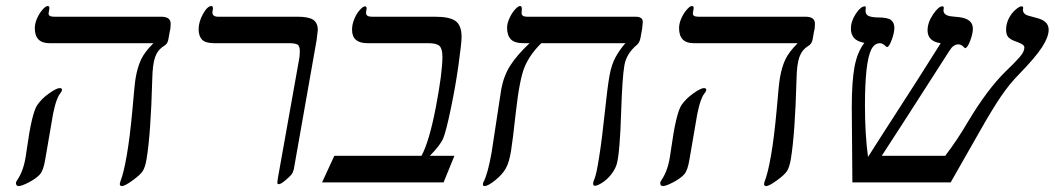

<svg xmlns="http://www.w3.org/2000/svg" viewBox="-20 -609 3521 641"><path d="M145 -464.8Q96.2 -464.8 96.2 -515.1Q96.2 -530.3 103.5 -547.1Q110.8 -564 121.6 -576.4Q132.3 -588.9 139.2 -588.9Q145 -588.9 145 -582L142.1 -564Q142.1 -553.2 160.2 -553.2H518.1Q549.8 -553.2 549.8 -529.8Q549.8 -513.7 546.9 -504.9L542 -477.1Q539.6 -462.4 526.9 -455.1Q506.3 -442.4 497.8 -418.2Q489.3 -394 488.3 -344.2Q483.4 -161.6 469.2 -77.1Q464.8 -51.3 456.8 -38.3Q448.7 -25.4 422.6 -6.6Q396.5 12.2 387.2 12.2Q379.9 12.2 379.9 4.9L381.8 -2.9Q392.6 -29.8 403.1 -89.6Q413.6 -149.4 421.9 -240.7Q429.7 -333 433.1 -350.1Q439 -384.3 450.7 -409.7Q462.4 -435.1 492.2 -464.8ZM187 -309.1Q187 -304.2 176.8 -291Q161.6 -263.7 151.9 -198.2L130.9 -76.2Q125 -40 113.3 -26.9Q101.6 -13.7 77.1 -0.7Q52.7 12.2 42 12.2Q33.2 12.2 33.2 1Q33.7 -2.4 38.1 -8.8Q58.6 -39.1 65.9 -86.9L69.8 -112.8Q85.9 -229.5 104 -257.8Q119.1 -279.8 144 -297.4Q168.9 -314.9 179.2 -314.9Q187 -314.9 187 -309.1Z M973.1 -553.2Q1010.3 -553.2 1025.6 -543Q1041 -532.7 1041 -508.8L1037.1 -475.6L960.9 -43.9Q958 -32.7 953.1 -26.4Q948.2 -20 932.9 -7.1Q917.5 5.9 911.1 5.9Q905.8 5.9 905.8 1L907.7 -14.2L977.1 -402.8Q981 -420.9 981 -438Q981 -456.1 972.7 -460.4Q964.4 -464.8 945.8 -464.8H695.8Q665 -464.8 654.1 -477.1Q643.1 -489.3 643.1 -511.2Q643.1 -535.6 657.7 -562.3Q672.4 -588.9 686 -588.9Q690.9 -588.9 690.9 -580.1L689 -567.9Q689 -553.2 708 -553.2Z M1460.9 0H1055.2L1096.2 -88.9H1387.2Q1413.1 -136.7 1435.1 -251.2Q1457 -365.7 1457 -419.9Q1457 -445.8 1447.5 -455.3Q1438 -464.8 1410.2 -464.8H1207Q1155.3 -464.8 1155.3 -509.8Q1155.3 -526.9 1162.6 -544.9Q1169.9 -563 1180.9 -575.4Q1191.9 -587.9 1199.2 -587.9Q1204.1 -587.9 1204.1 -579.1Q1202.1 -573.2 1202.1 -565.9Q1202.1 -553.2 1221.2 -553.2H1432.1Q1481.4 -553.2 1501.2 -538.6Q1521 -523.9 1521 -485.8Q1521 -466.3 1511 -394Q1501 -321.8 1485.1 -246.1Q1469.2 -170.4 1460 -147.9Q1449.7 -123.5 1415 -88.9H1497.1Z M1787.1 -464.8Q1749.5 -427.7 1731.9 -386.7Q1714.4 -345.7 1701.7 -230.5Q1691.9 -140.6 1686 -104.5Q1680.2 -68.4 1669.2 -47.9Q1658.2 -27.3 1633.8 -7.6Q1609.4 12.2 1597.2 12.2Q1592.3 12.2 1592.3 5.9Q1592.3 2.4 1594.7 -2.4Q1608.4 -28.3 1621.1 -99.1L1653.3 -310.1Q1661.6 -356 1683.8 -390.6Q1706.1 -425.3 1748 -464.8H1728Q1697.8 -464.8 1685.3 -478Q1672.9 -491.2 1672.9 -516.1Q1672.9 -530.8 1680.9 -548.3Q1689 -565.9 1699.5 -577.4Q1710 -588.9 1716.3 -588.9Q1722.2 -588.9 1722.2 -579.1L1721.2 -565.9Q1721.2 -553.2 1739.3 -553.2H2101.1Q2126 -553.2 2126 -536.1L2124 -514.2L2118.2 -481.9Q2115.2 -466.3 2105 -458Q2071.3 -429.7 2064.5 -390.6Q2057.6 -351.6 2053.7 -234.4Q2051.8 -168.9 2047.9 -122.8Q2043.9 -76.7 2038.8 -60.3Q2033.7 -43.9 2020.8 -27.1Q2007.8 -10.3 1991.2 0.5Q1974.6 11.2 1966.3 11.2Q1960 11.2 1960 3.9Q1960 -1 1965.3 -13.7Q1971.2 -26.9 1980.7 -87.4Q1990.2 -147.9 1999 -232.4Q2008.3 -320.3 2014.9 -356.7Q2021.5 -393.1 2034.9 -417.7Q2048.3 -442.4 2067.9 -464.8Z M2295.9 -464.8Q2247.1 -464.8 2247.1 -515.1Q2247.1 -530.3 2254.4 -547.1Q2261.7 -564 2272.5 -576.4Q2283.2 -588.9 2290 -588.9Q2295.9 -588.9 2295.9 -582L2293 -564Q2293 -553.2 2311 -553.2H2668.9Q2700.7 -553.2 2700.7 -529.8Q2700.7 -513.7 2697.8 -504.9L2692.9 -477.1Q2690.4 -462.4 2677.7 -455.1Q2657.2 -442.4 2648.7 -418.2Q2640.1 -394 2639.2 -344.2Q2634.3 -161.6 2620.1 -77.1Q2615.7 -51.3 2607.7 -38.3Q2599.6 -25.4 2573.5 -6.6Q2547.4 12.2 2538.1 12.2Q2530.8 12.2 2530.8 4.9L2532.7 -2.9Q2543.5 -29.8 2554 -89.6Q2564.5 -149.4 2572.8 -240.7Q2580.6 -333 2584 -350.1Q2589.8 -384.3 2601.6 -409.7Q2613.3 -435.1 2643.1 -464.8ZM2337.9 -309.1Q2337.9 -304.2 2327.6 -291Q2312.5 -263.7 2302.7 -198.2L2281.7 -76.2Q2275.9 -40 2264.2 -26.9Q2252.4 -13.7 2228 -0.7Q2203.6 12.2 2192.9 12.2Q2184.1 12.2 2184.1 1Q2184.6 -2.4 2189 -8.8Q2209.5 -39.1 2216.8 -86.9L2220.7 -112.8Q2236.8 -229.5 2254.9 -257.8Q2270 -279.8 2294.9 -297.4Q2319.8 -314.9 2330.1 -314.9Q2337.9 -314.9 2337.9 -309.1Z M3120.6 -464.8Q3076.7 -470.7 3076.7 -507.8Q3076.7 -533.7 3095 -560.8Q3113.3 -587.9 3126 -587.9Q3130.9 -587.9 3130.9 -583L3129.9 -574.2Q3129.9 -557.1 3157.7 -554.2L3181.6 -551.8Q3228 -546.4 3228 -513.2Q3228 -496.6 3218.8 -472.4Q3209.5 -448.2 3201.7 -448.2L3199.2 -450.2Q3189.5 -460.9 3179.7 -460.9Q3162.6 -460.9 3149.9 -439.9L2994.1 -197.3L2923.8 -88.9H3135.7Q3176.3 -142.1 3211.9 -203.1Q3275.9 -310.1 3336.9 -370.1Q3368.7 -400.4 3384.3 -418.5Q3399.9 -436.5 3399.9 -450.2Q3399.9 -457.5 3390.4 -462.4Q3380.9 -467.3 3369.6 -471.2Q3354 -476.6 3346.4 -484.9Q3338.9 -493.2 3338.9 -509.8Q3338.9 -529.3 3347.7 -546.9Q3356.4 -564.5 3369.9 -576.2Q3383.3 -587.9 3390.6 -587.9Q3396 -587.9 3396 -582L3395 -577.1Q3395 -561 3415 -556.2L3441.9 -548.8Q3481 -539.1 3481 -509.8Q3481 -485.8 3459.2 -451.9Q3437.5 -418 3380.9 -359.9Q3351.6 -330.6 3322 -287.4Q3292.5 -244.1 3250 -168.9L3153.8 0H2825.7L2823.7 -250Q2823.7 -337.9 2833 -386.7Q2842.3 -435.5 2865.7 -465.8Q2840.8 -470.7 2830.8 -482.7Q2820.8 -494.6 2820.8 -513.2Q2820.8 -538.1 2837.2 -563Q2853.5 -587.9 2867.7 -587.9Q2870.6 -587.9 2870.6 -583L2869.6 -573.2Q2869.6 -559.1 2881.8 -554.9Q2894 -550.8 2910.6 -550.8Q2943.4 -550.8 2954.6 -542.2Q2965.8 -533.7 2965.8 -516.1Q2965.8 -499.5 2957 -475.8Q2948.2 -452.1 2941.9 -452.1Q2939.5 -452.1 2937.5 -454.1Q2926.8 -464.8 2918 -464.8Q2898.9 -464.8 2888.4 -442.9Q2877.9 -420.9 2872.8 -374.5Q2867.7 -328.1 2867.7 -255.9Q2867.7 -160.6 2877.9 -85L2926.8 -161.6Q3059.6 -366.7 3120.6 -464.8Z"/></svg>

Font: Tinos
Style: Italic
Weight: 400
Italic angle: -16.333°
Designer: Steve Matteson
Foundry: Monotype Imaging Inc.
Version: Version 1.32